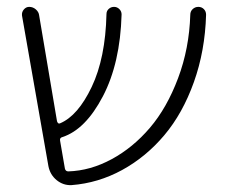

<svg xmlns="http://www.w3.org/2000/svg" viewBox="-20 -540 657 559"><path d="M121 -56 44 -495Q43 -505 49.5 -512.5Q56 -520 65 -520Q76 -520 84.5 -512.5Q93 -505 94 -495L146 -187Q149 -178 155 -181Q207 -203 247 -287Q287 -371 290 -499Q290 -508 296.5 -514Q303 -520 312 -520Q321 -520 327.5 -513.5Q334 -507 334 -498Q330 -356 279.5 -259.5Q229 -163 162 -141Q153 -139 155 -130L169 -49Q171 -41 179 -41Q243 -43 305 -76.5Q367 -110 416.5 -168Q466 -226 498.5 -312.5Q531 -399 534 -497Q534 -507 541 -513.5Q548 -520 557.5 -520Q567 -520 573.5 -513.5Q580 -507 580 -497Q577 -392 544.5 -301Q512 -210 458.5 -146.5Q405 -83 335.5 -45Q266 -7 188 -1Q164 0 145 -15.5Q126 -31 121 -56Z"/></svg>

Font: Rounded Mplus 1c Light
Style: Regular
Weight: 300
Version: Version 1.059.20150529